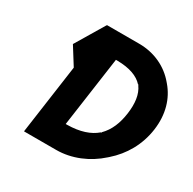

<svg xmlns="http://www.w3.org/2000/svg" viewBox="-177 -992 1182 1178"><g transform="rotate(30 414.5 -402.5)"><path d="M553 -223H549C504 -184 437 -161 347 -160H337L407 -655H417C505 -654 564 -632 600 -592H604V-588C637 -543 644 -480 634 -407C624 -334 600 -273 554 -227ZM130 -607 207 -484 138 6 139 7H366C474 7 581 -38 663 -112L671 -119C752 -190 809 -287 825 -403C841 -518 811 -615 750 -686L744 -693C682 -767 589 -812 481 -812H254L251 -809Z"/></g></svg>

Font: Hussar Woodtype
Style: SeBdObl
Weight: 900
Foundry: Cannot Into Space Fonts
Version: Version 1.07